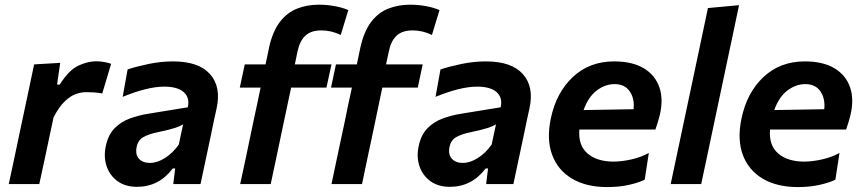

<svg xmlns="http://www.w3.org/2000/svg" viewBox="-20 -766 3588 799"><path d="M16.5 0Q28 -54 38.8 -104.2Q49.5 -154.5 62.5 -217L73 -266.5Q84 -318.5 96.5 -377Q109 -435.5 122 -498L230.5 -504.5L217.5 -414H228.5Q267 -475 306.5 -493Q346 -511 380 -511Q396.5 -511 413.2 -508Q430 -505 442.5 -500.5L405.5 -377Q386.5 -380.5 370.5 -381.5Q354.5 -382.5 337 -382.5Q318.5 -382.5 296 -374.8Q273.5 -367 249.8 -344.5Q226 -322 203 -278L188.5 -210.5Q176.5 -153.5 166 -104Q155.5 -54.5 143.5 0Z M550 11.5Q501.5 11.5 469 -12.2Q436.5 -36 423.5 -74.8Q410.5 -113.5 420.5 -159Q430.5 -205.5 456.8 -232.2Q483 -259 520 -272.8Q557 -286.5 599 -293L761.5 -319.5Q770.5 -359.5 744.8 -382.5Q719 -405.5 663.5 -405.5Q628 -405.5 584.2 -394.5Q540.5 -383.5 490.5 -363L511 -477Q546.5 -489 598.2 -499.8Q650 -510.5 700 -510.5Q806.5 -510.5 853.8 -457.8Q901 -405 881.5 -315.5Q876 -291.5 870.5 -265.5Q865 -239.5 859 -210L849 -162.5Q841.5 -126.5 832.8 -86.5Q824 -46.5 814.5 0H701L709 -65H699Q641.5 11.5 550 11.5ZM604 -88Q634.5 -88 667 -108.8Q699.5 -129.5 724 -164.5L742 -248.5Q730.5 -241 709.5 -234Q688.5 -227 635 -215.5Q600.5 -208.5 577.2 -195.8Q554 -183 548.5 -153.5Q542.5 -122.5 558.5 -105.2Q574.5 -88 604 -88Z M1359.5 0Q1371 -54 1381.5 -104.5Q1392 -155 1405.5 -217L1416 -266.5Q1422 -297 1429.2 -331Q1436.5 -365 1444.5 -401.5H1357.5L1378 -498H1465Q1468.5 -515.5 1472.2 -533Q1476 -550.5 1479.5 -567.5Q1494.5 -635.5 1524.5 -674.8Q1554.5 -714 1596 -730.2Q1637.5 -746.5 1686.5 -746.5Q1720 -746.5 1752.8 -740.5Q1785.5 -734.5 1809 -724L1777.5 -620.5Q1739 -639.5 1697 -639.5Q1653.5 -639.5 1630 -617.2Q1606.5 -595 1598 -551.5Q1595 -540 1591.8 -523Q1588.5 -506 1586.5 -498H1739L1718.5 -401.5H1571L1532.5 -217.5Q1519 -155 1508.5 -104.8Q1498 -54.5 1486.5 0ZM979.5 0Q991.5 -54.5 1002 -104.5Q1012.5 -154.5 1025.5 -217L1036 -267Q1042.5 -297 1049.8 -331.2Q1057 -365.5 1064.5 -401.5H978L998.5 -498H1085Q1089 -515.5 1092.5 -533Q1096 -550.5 1099.5 -567.5Q1114.5 -635.5 1144.8 -674.8Q1175 -714 1216.5 -730.2Q1258 -746.5 1307 -746.5Q1340.5 -746.5 1373.2 -740.5Q1406 -734.5 1429.5 -724L1398 -620.5Q1359 -639.5 1317 -639.5Q1274 -639.5 1250.5 -617.2Q1227 -595 1218 -551.5Q1215.5 -540 1212.2 -523Q1209 -506 1207 -498H1359.5L1338.5 -401.5H1191.5L1152.5 -217.5Q1139.5 -155 1128.8 -104.5Q1118 -54 1106.5 0Z M1852 11.5Q1803.5 11.5 1771 -12.2Q1738.5 -36 1725.5 -74.8Q1712.5 -113.5 1722.5 -159Q1732.5 -205.5 1758.8 -232.2Q1785 -259 1822 -272.8Q1859 -286.5 1901 -293L2063.5 -319.5Q2072.5 -359.5 2046.8 -382.5Q2021 -405.5 1965.5 -405.5Q1930 -405.5 1886.2 -394.5Q1842.5 -383.5 1792.5 -363L1813 -477Q1848.5 -489 1900.2 -499.8Q1952 -510.5 2002 -510.5Q2108.5 -510.5 2155.8 -457.8Q2203 -405 2183.5 -315.5Q2178 -291.5 2172.5 -265.5Q2167 -239.5 2161 -210L2151 -162.5Q2143.5 -126.5 2134.8 -86.5Q2126 -46.5 2116.5 0H2003L2011 -65H2001Q1943.5 11.5 1852 11.5ZM1906 -88Q1936.5 -88 1969 -108.8Q2001.5 -129.5 2026 -164.5L2044 -248.5Q2032.5 -241 2011.5 -234Q1990.5 -227 1937 -215.5Q1902.5 -208.5 1879.2 -195.8Q1856 -183 1850.5 -153.5Q1844.5 -122.5 1860.5 -105.2Q1876.5 -88 1906 -88Z M2507 12.5Q2419.5 12.5 2360.5 -22.5Q2301.5 -57.5 2277.8 -121.5Q2254 -185.5 2272 -272Q2294.5 -380.5 2363.8 -445.5Q2433 -510.5 2535.5 -510.5Q2611.5 -510.5 2659.2 -481.8Q2707 -453 2724.2 -402Q2741.5 -351 2725 -284.5Q2717 -253.5 2707.5 -227H2391Q2385.5 -161.5 2424.8 -127.5Q2464 -93.5 2533.5 -93.5Q2566.5 -93.5 2607 -102.5Q2647.5 -111.5 2680 -129.5L2663 -18.5Q2643 -7.5 2600.8 2.5Q2558.5 12.5 2507 12.5ZM2537.5 -416Q2499 -416 2463.8 -389.8Q2428.5 -363.5 2408.5 -308L2616.5 -311.5Q2621.5 -354.5 2601 -385.2Q2580.5 -416 2537.5 -416Z M2771 0Q2782.5 -54 2793.2 -104.8Q2804 -155.5 2817 -217L2875.5 -493Q2888.5 -554.5 2901 -613.8Q2913.5 -673 2926 -732.5L3055.5 -744.5Q3043 -685 3030 -623.2Q3017 -561.5 3002.5 -493.5L2944 -217Q2931 -154.5 2920.2 -104.2Q2909.5 -54 2898 0Z M3300.5 12.5Q3213 12.5 3154 -22.5Q3095 -57.5 3071.2 -121.5Q3047.5 -185.5 3065.5 -272Q3088 -380.5 3157.2 -445.5Q3226.5 -510.5 3329 -510.5Q3405 -510.5 3452.8 -481.8Q3500.5 -453 3517.8 -402Q3535 -351 3518.5 -284.5Q3510.5 -253.5 3501 -227H3184.5Q3179 -161.5 3218.2 -127.5Q3257.5 -93.5 3327 -93.5Q3360 -93.5 3400.5 -102.5Q3441 -111.5 3473.5 -129.5L3456.5 -18.5Q3436.5 -7.5 3394.2 2.5Q3352 12.5 3300.5 12.5ZM3331 -416Q3292.5 -416 3257.2 -389.8Q3222 -363.5 3202 -308L3410 -311.5Q3415 -354.5 3394.5 -385.2Q3374 -416 3331 -416Z"/></svg>

Font: Commissioner SemiBold
Style: Italic
Weight: 600
Italic angle: -12°
Designer: Kostas Bartsokas
Foundry: Kostas Bartsokas
Version: Version 1.000; ttfautohint (v1.8.3)